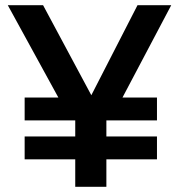

<svg xmlns="http://www.w3.org/2000/svg" viewBox="-20 -720 690 740"><path d="M75 -344H205L10 -700H146L332 -353L510 -700H640L452 -344H585V-256H390V-194H585V-106H390V0H270V-106H75V-194H270V-256H75Z"/></svg>

Font: PT Root UI Web Bold
Style: Regular
Weight: 700
Designer: Vitaly Kuzmin
Foundry: ParaType Ltd.
Version: Version 1.000W